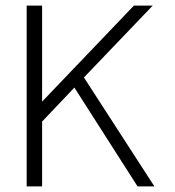

<svg xmlns="http://www.w3.org/2000/svg" viewBox="-20 -664 625 684"><path d="M75 0V-644H130V-302L457 -644H524L279 -388L530 0H470L245 -352L130 -231V0Z"/></svg>

Font: Kanit ExtraLight
Style: Regular
Weight: 275
Designer: Katatrad Team
Foundry: CadsonDemak
Version: Version 2.000; ttfautohint (v1.8.3)